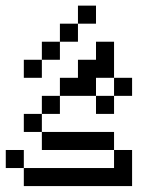

<svg xmlns="http://www.w3.org/2000/svg" viewBox="-20 -832 540 665"><path d="M312.5 -750H250V-812.5H312.5ZM0 -312.5H62.5V-250H0ZM62.5 -250H375V-312.5H437.5V-187.5H62.5ZM62.5 -437.5H125V-375H62.5ZM62.5 -625H125V-562.5H62.5ZM125 -375H375V-312.5H125ZM125 -500H187.5V-437.5H125ZM125 -687.5H187.5V-625H125ZM187.5 -562.5H250V-625H312.5V-687.5H375V-562.5H312.5V-500H187.5ZM187.5 -750H250V-687.5H187.5ZM312.5 -500H375V-437.5H312.5ZM375 -562.5H437.5V-500H375Z"/></svg>

Font: 寒蝉点阵体 16px
Style: Regular
Weight: 400
Designer: Designed by Warren2060
Foundry: ChillType
Version: Version 1.000